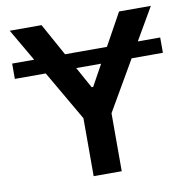

<svg xmlns="http://www.w3.org/2000/svg" viewBox="-81 -806 868 885"><g transform="rotate(-10 353.0 -363.5)"><path d="M699.6 -576.3H594.8L682.5 -727.3H533.7L450.3 -576.3H254.3L170.8 -727.3H22L109.7 -576.3H6.7V-504.6H151.3L286.6 -271.3V0H418V-271.3L553.3 -504.6H699.6ZM294 -504.6H410.5L355.8 -405.5H348.7Z"/></g></svg>

Font: Margiela Sans Semi Bold
Style: Regular
Weight: 600
Designer: Stefan Endress, Andreas Faust
Version: Version 1.100;FEAKit 1.0